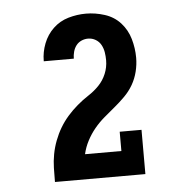

<svg xmlns="http://www.w3.org/2000/svg" viewBox="-43 -885 587 605"><g transform="rotate(-5 250.0 -583.0)"><path d="M107 -323V-324Q107 -346 107.5 -367.5Q108 -389 112 -410.5Q116 -432 124 -453Q132 -474 143 -492.5Q154 -511 168.5 -527.5Q183 -544 200 -558.5Q217 -573 235.5 -585Q254 -597 269 -612.5Q284 -628 292.5 -648.5Q301 -669 301 -691Q301 -704 299 -716.5Q297 -729 291 -740Q285 -751 274 -757.5Q263 -764 250 -764Q239 -764 229 -759.5Q219 -755 212.5 -746.5Q206 -738 203 -727Q200 -716 200 -705H105V-706Q105 -734 115.5 -761Q126 -788 146.5 -807.5Q167 -827 194.5 -835Q222 -843 250 -843Q280 -843 309.5 -833.5Q339 -824 359 -802Q379 -780 387.5 -750.5Q396 -721 396 -691Q396 -669 390.5 -647Q385 -625 374 -606Q363 -587 347 -571Q331 -555 314 -541Q297 -527 280 -512.5Q263 -498 249 -481Q235 -464 224.5 -444Q214 -424 209 -402H324V-463H393V-323Z"/></g></svg>

Font: Iosevka Curly Slab Heavy
Style: Regular
Weight: 900
Monospace: yes
Designer: Belleve Invis
Foundry: Belleve Invis
Version: Version 22.1.2; ttfautohint (v1.8.4)